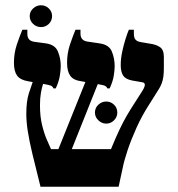

<svg xmlns="http://www.w3.org/2000/svg" viewBox="-20 -710 676 730"><path d="M134 0Q115 -75 103 -125.5Q91 -176 85.5 -212Q80 -248 80 -278Q80 -325 90 -356Q100 -387 112 -421L150 -407Q147 -401 143 -388.5Q139 -376 135.5 -356.5Q132 -337 132 -309Q132 -267 140 -234.5Q148 -202 158 -179Q168 -156 174 -143H402Q420 -187 434.5 -217.5Q449 -248 462.5 -271Q476 -294 489 -314L519 -361Q529 -376 530.5 -385.5Q532 -395 522 -397L482 -404Q457 -409 448 -423Q439 -437 439 -463Q439 -486 444.5 -512.5Q450 -539 457.5 -562.5Q465 -586 470 -597H489V-582Q489 -566 495.5 -559Q502 -552 515 -550L550 -544Q573 -541 588 -531Q603 -521 603 -494V-450Q603 -432 601 -418Q599 -404 595 -393.5Q591 -383 585 -373L548 -314Q520 -271 499.5 -225.5Q479 -180 465.5 -140Q452 -100 446 -69L431 0ZM190 -113 315 -424 362 -416 241 -113ZM183 -374Q180 -382 173 -384.5Q166 -387 150 -390L87 -401Q57 -406 45 -422.5Q33 -439 33 -471Q33 -508 44 -540.5Q55 -573 65 -597H84V-581Q84 -568 90.5 -560.5Q97 -553 111 -551L155 -545Q190 -540 200.5 -513.5Q211 -487 211 -459Q211 -444 207.5 -422Q204 -400 192 -374ZM388 -374Q385 -383 372.5 -386Q360 -389 339 -392L289 -401Q259 -405 247 -422Q235 -439 235 -471Q235 -508 246 -540.5Q257 -573 267 -597H286V-582Q286 -569 292.5 -561.5Q299 -554 312 -552L359 -545Q395 -540 405.5 -513.5Q416 -487 416 -459Q416 -444 412.5 -422Q409 -400 397 -374ZM384 -240Q367 -240 354 -252.5Q341 -265 341 -282Q341 -300 354 -312Q367 -324 384 -324Q401 -324 413.5 -312Q426 -300 426 -282Q426 -265 413.5 -252.5Q401 -240 384 -240ZM136 -607Q119 -607 106 -619Q93 -631 93 -649Q93 -666 106 -678Q119 -690 136 -690Q153 -690 165.5 -678Q178 -666 178 -649Q178 -631 165.5 -619Q153 -607 136 -607Z"/></svg>

Font: Frank Ruhl Libre SemiBold
Style: Regular
Weight: 600
Designer: Yanek Iontef
Foundry: Fontef
Version: Version 6.003;gftools[0.9.30]